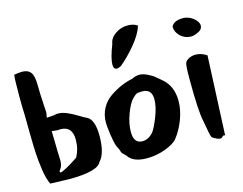

<svg xmlns="http://www.w3.org/2000/svg" viewBox="-92 -809 1199 947"><g transform="rotate(-15 507.0 -335.0)"><path d="M20 -468Q20 -566 24 -574Q54 -578 64 -578Q94 -578 108 -559.5Q122 -541 122 -492Q122 -453 125 -408Q128 -363 128 -355Q128 -345 126 -341L124 -327L162 -330Q170 -333 182 -333Q204 -333 229 -322Q254 -311 279 -295.5Q304 -280 312 -277Q352 -261 352 -174Q352 -85 318 -49Q298 -6 152 -6Q134 -6 56 -9Q42 -38 35 -85.5Q28 -133 26 -171Q24 -209 23 -274.5Q22 -340 22 -368Q20 -407 20 -468ZM120 -49Q128 -49 151 -61.5Q174 -74 192 -86L212 -99Q234 -138 234 -186Q234 -255 174 -255Q164 -255 160 -254L130 -257L132 -166V-157Q132 -147 133 -130.5Q134 -114 134 -108Q134 -82 124 -68Q116 -57 116 -53Q116 -49 120 -49Z M399 -228Q399 -268 416.5 -300.5Q434 -333 463.5 -353Q493 -373 522 -385.5Q551 -398 581 -404Q600 -414 619 -414Q637 -414 658.5 -403.5Q680 -393 689 -386Q698 -379 719 -361Q773 -318 773 -240Q773 -194 754.5 -145.5Q736 -97 709 -63Q691 -40 644.5 -23Q598 -6 551 -6Q479 -6 454 -46Q442 -57 438 -61.5Q434 -66 431.5 -75Q429 -84 425 -92Q410 -112 400 -208Q399 -215 399 -228ZM504 -496Q504 -529 530 -595Q534 -624 562.5 -644Q591 -664 626 -664Q655 -664 676 -650Q663 -608 623.5 -560.5Q584 -513 543 -479Q530 -472 520 -472Q504 -472 504 -496ZM506 -152Q506 -93 550 -93Q580 -93 605 -120Q620 -139 640 -189.5Q660 -240 660 -278Q660 -331 612 -331Q591 -331 584 -328Q576 -325 561 -310Q542 -291 524 -242.5Q506 -194 506 -152Z M840 -602Q853 -628 900 -628Q927 -628 951 -609Q975 -590 975 -570Q975 -548 945 -537Q929 -530 915 -530Q884 -530 861.5 -551.5Q839 -573 839 -601Q839 -602 840 -602ZM858 -410Q861 -421 878 -430Q894 -438 913 -438Q940 -438 968 -420Q970 -419 969 -418L951 -18Q951 -16 949 -16Q947 -16 944 -17H943Q942 -17 942 -17Q939 -16 934 -10Q926 -2 907 -11Q889 -19 883 -26V-27Q878 -35 865 -113Q853 -167 853 -328Q853 -398 858 -410Z"/></g></svg>

Font: NaniFont Regular
Style: Regular
Weight: 400
Designer: Nanigashitei
Version: Version 1.036